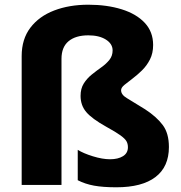

<svg xmlns="http://www.w3.org/2000/svg" viewBox="-20 -785 769 815"><path d="M630 -594Q630 -559 616.5 -532.5Q603 -506 582.5 -486Q562 -466 542 -451Q522 -436 508 -424.5Q494 -413 494 -402Q494 -383 518.5 -368.5Q543 -354 596 -321Q645 -289 671 -254Q697 -219 697 -161Q697 -77 640 -33.5Q583 10 474 10Q417 10 379 3Q341 -4 310 -20V-149Q334 -134 374.5 -121.5Q415 -109 447 -109Q481 -109 502 -122Q523 -135 523 -160Q523 -175 516.5 -186Q510 -197 490.5 -211Q471 -225 431 -247Q370 -281 346 -309.5Q322 -338 322 -378Q322 -409 335.5 -430.5Q349 -452 369.5 -468.5Q390 -485 410.5 -499.5Q431 -514 444.5 -531Q458 -548 458 -571Q458 -599 429.5 -617Q401 -635 355 -635Q301 -635 271 -610Q241 -585 241 -535V0H72V-547Q72 -619 109 -667.5Q146 -716 210 -740.5Q274 -765 355 -765Q434 -765 496.5 -745.5Q559 -726 594.5 -688Q630 -650 630 -594Z"/></svg>

Font: Noto Sans Tamil ExtraBold
Style: Regular
Weight: 800
Designer: Jelle Bosma - Monotype Design Team
Foundry: Monotype Imaging Inc.
Version: Version 2.004; ttfautohint (v1.8.4.7-5d5b)